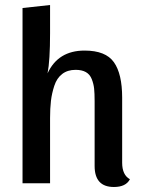

<svg xmlns="http://www.w3.org/2000/svg" viewBox="-20 -732 572 767"><path d="M180 -599Q180 -490 170 -439Q212 -530 318 -530Q402 -530 435 -483.5Q468 -437 468 -342V-82Q468 -33 499 -16Q483 15 435 15Q358 15 358 -69V-328Q358 -359 356 -378Q354 -397 346.5 -416Q339 -435 323 -444Q307 -453 282 -453Q250 -453 228.5 -436.5Q207 -420 197 -389.5Q187 -359 183.5 -329Q180 -299 180 -260V0H70V-700L180 -712Z"/></svg>

Font: Sansita
Style: Regular
Weight: 400
Designer: Pablo Cosgaya
Foundry: Omnibus-Type
Version: Version 1.006;hotconv 1.0.109;makeotfexe 2.5.65596